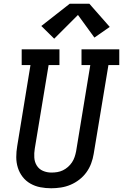

<svg xmlns="http://www.w3.org/2000/svg" viewBox="-20 -999 658 1027"><path d="M254 8Q224 8 195.5 2.5Q167 -3 142.5 -17Q118 -31 101 -53Q84 -75 75.5 -102Q67 -129 67 -158.5Q67 -188 72 -217L143 -651H96V-735H298V-651H240L166 -204Q162 -180 163.5 -156Q165 -132 177 -113Q189 -94 210 -85Q231 -76 255 -76Q255 -76 255.5 -76Q256 -76 256 -76Q271 -76 286.5 -78.5Q302 -81 316.5 -88Q331 -95 343.5 -106Q356 -117 365 -130.5Q374 -144 379 -159Q384 -174 387 -189L463 -651H416V-735H618V-651H560L481 -175Q477 -150 467.5 -124.5Q458 -99 442 -77Q426 -55 404 -38Q382 -21 357 -10.5Q332 0 305.5 4Q279 8 254 8ZM270 -792 201 -860 353 -979H458L567 -855L485 -798L397 -919Z"/></svg>

Font: Iosevka Slab Medium Extended
Style: Italic
Weight: 500
Width: 7
Italic angle: -9°
Monospace: yes
Designer: Belleve Invis
Foundry: Belleve Invis
Version: Version 11.1.0; ttfautohint (v1.8.3)